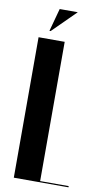

<svg xmlns="http://www.w3.org/2000/svg" viewBox="-95 -897 507 941"><g transform="rotate(10 158.5 -426.5)"><path d="M175 -699V-6H317V0H45V-699ZM92 -739 123 -853H213L98 -739Z"/></g></svg>

Font: Moniqa Black Display
Style: Regular
Weight: 900
Designer: Rajesh Rajput
Foundry: Rajesh Rajput
Version: Version 1.000